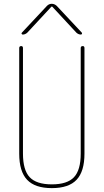

<svg xmlns="http://www.w3.org/2000/svg" viewBox="-20 -970 540 1000"><path d="M80.1 -169.9V-719.7Q80.1 -729.5 89.8 -730Q99.6 -730.5 99.6 -719.7V-169.9Q99.6 -84 134.8 -46.9Q169.9 -9.8 250 -9.8Q330.1 -9.8 365.2 -46.9Q400.4 -84 400.4 -169.9V-719.7Q400.4 -729.5 410.2 -730Q419.9 -730.5 419.9 -719.7V-169.9Q419.9 -77.1 378.9 -33.7Q337.9 9.8 250 9.8Q162.1 9.8 121.1 -33.7Q80.1 -77.1 80.1 -169.9ZM98.6 -790Q94.7 -790 92.8 -793.5Q90.8 -796.9 93.8 -799.8L224.6 -939.5Q235.4 -950.2 249.5 -950.2Q263.7 -950.2 275.4 -939.5L406.2 -799.8Q408.2 -796.9 406.7 -793.5Q405.3 -790 401.4 -790Q388.7 -790 377.9 -799.8L252 -935.5H250H248L122.1 -799.8Q111.3 -790 98.6 -790Z"/></svg>

Font: Rounded-X Mgen+ 1mn thin
Style: Regular
Weight: 100
Designer: [Source Han Sans]
Ryoko NISHIZUKA  (kana & ideographs); Paul D. Hunt (Latin, Greek & Cyrillic); Wenlong ZHANG  (bopomofo
Version: Version 1.059.20150602